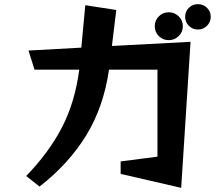

<svg xmlns="http://www.w3.org/2000/svg" viewBox="-20 -843 1040 923"><path d="M993 -762Q993 -737 975 -719Q957 -701 931 -701Q906 -701 888 -719Q870 -737 870 -762Q870 -788 888 -805.5Q906 -823 931 -823Q957 -823 975 -805.5Q993 -788 993 -762ZM560 -7V-67L737 -90V-508H504Q478 -328 394 -191.5Q310 -55 170 54L106 3Q213 -107 276.5 -228Q340 -349 361 -508H146L117 -600L371 -614L390 -818L539 -795L518 -622L896 -642L851 60ZM859 -717Q859 -689 839 -669.5Q819 -650 791 -650Q763 -650 743.5 -669.5Q724 -689 724 -717Q724 -745 743.5 -764.5Q763 -784 791 -784Q819 -784 839 -764.5Q859 -745 859 -717Z"/></svg>

Font: RocknRoll One
Style: Regular
Weight: 400
Designer: Fontworks Inc.
Foundry: Fontworks Inc.
Version: Version 1.100